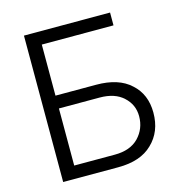

<svg xmlns="http://www.w3.org/2000/svg" viewBox="-108 -827 878 926"><g transform="rotate(-15 331.0 -363.5)"><path d="M524 -729V-665H166V-410H369Q481 -410 540 -355Q601 -301 601 -209Q601 -114 540 -56Q481 2 369 2H94V-729ZM488 -104Q530 -148 530 -210Q530 -268 487 -307Q445 -346 369 -346H166V-61H369Q446 -61 488 -104Z"/></g></svg>

Font: Sinter Normal
Style: Regular
Weight: 350
Foundry: Adobe & rsms
Version: Version 1.000